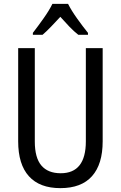

<svg xmlns="http://www.w3.org/2000/svg" viewBox="-20 -1029 625 993"><path d="M511 -298Q511 -180 456 -118Q401 -56 292 -56Q185 -56 129.5 -117.5Q74 -179 74 -298V-780H160V-297Q160 -213 194 -173Q228 -133 294 -133Q424 -133 424 -298V-780H511ZM332 -1009Q349 -975 379 -933Q409 -891 435 -859V-849H385Q362 -867 339 -891Q316 -915 292 -942Q267 -915 243.5 -890.5Q220 -866 200 -849H150V-859Q177 -894 206 -935Q235 -976 251 -1009Z"/></svg>

Font: Noto Sans Malayalam UI Condensed
Style: Regular
Weight: 400
Width: 3
Designer: Jelle Bosma - Monotype Design Team
Foundry: Monotype Imaging Inc.
Version: Version 2.104; ttfautohint (v1.8.4.7-5d5b)